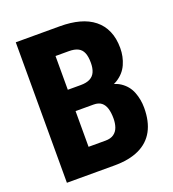

<svg xmlns="http://www.w3.org/2000/svg" viewBox="-130 -812 825 913"><g transform="rotate(-20 282.5 -355.5)"><path d="M298.8 -306.2H152.3L151.9 -414.1H273.4Q302.7 -414.1 320.8 -423.6Q338.9 -433.1 346.9 -451.7Q355 -470.2 355 -497.6Q355 -529.3 346.9 -548.3Q338.9 -567.4 321.3 -576.2Q303.7 -585 275.4 -585H208V0H52.7V-710.9H275.4Q330.6 -710.9 373.8 -699.2Q417 -687.5 447.5 -663.1Q478 -638.7 494.1 -602.1Q510.3 -565.4 510.3 -515.6Q510.3 -472.2 493.4 -434.3Q476.6 -396.5 438.7 -373Q400.9 -349.6 336.9 -347.7ZM293.5 0H111.3L168.5 -125.5H293.5Q320.3 -125.5 336.2 -137Q352.1 -148.4 358.9 -168Q365.7 -187.5 365.7 -211.9Q365.7 -240.7 359.4 -262Q353 -283.2 338.6 -294.7Q324.2 -306.2 298.8 -306.2H174.8L175.8 -414.1H323.2L359.9 -371.1Q420.4 -373.5 455.6 -350.3Q490.7 -327.1 505.4 -289.3Q520 -251.5 520 -210Q520 -140.6 494.6 -94Q469.2 -47.4 418.7 -23.7Q368.2 0 293.5 0Z"/></g></svg>

Font: Roboto Condensed ExtraBold
Style: Regular
Weight: 800
Designer: Christian Robertson
Foundry: Google
Version: Version 3.008; 2023